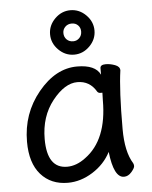

<svg xmlns="http://www.w3.org/2000/svg" viewBox="-54 -791 683 861"><g transform="rotate(-5 287.5 -361.0)"><path d="M220 -48Q262 -48 303 -79Q405 -153 405 -330L406 -365H397Q388 -365 383 -372Q354 -422 298 -422Q241 -422 185.5 -352Q130 -282 130 -180Q130 -48 220 -48ZM217 24Q141 24 95.5 -27.5Q50 -79 50 -175Q50 -302 128 -397Q206 -492 303 -492Q385 -492 407 -446V-475Q407 -491 432 -491Q452 -491 473.5 -483Q495 -475 495 -458Q482 -368 482 -195Q482 -92 516 -38Q519 -32 519 -25Q519 -16 504 1.5Q489 19 470 19Q424 19 411 -98Q383 -44 329 -10Q275 24 217 24ZM296 -606Q312 -606 323.5 -617.5Q335 -629 335 -647Q335 -664 324 -675Q313 -686 296 -686Q278 -686 266.5 -674.5Q255 -663 255 -647Q255 -629 266.5 -617.5Q278 -606 296 -606ZM365 -576Q335 -546 295 -546Q255 -546 225 -576Q195 -606 195 -646Q195 -686 225 -716Q255 -746 295 -746Q335 -746 365 -716Q395 -686 395 -646Q395 -606 365 -576Z"/></g></svg>

Font: LXGW WenKai Medium
Style: Regular
Weight: 500
Designer: LXGW / Fontworks Inc.
Foundry: LXGW / Fontworks Inc.
Version: Version 1.501; October 10, 2024